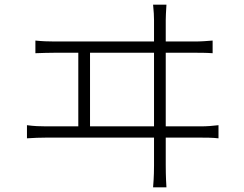

<svg xmlns="http://www.w3.org/2000/svg" viewBox="-20 -776 1040 819"><path d="M364 -237V-551H637V-237ZM687 -237V-551H810C828 -551 861 -551 887 -549V-603C862 -601 838 -599 810 -599H687V-690C687 -701 688 -728 690 -756H633C636 -729 637 -704 637 -690V-599H214C187 -599 159 -600 131 -603V-549C161 -550 188 -551 214 -551H314V-237H177C151 -237 124 -238 95 -242V-186C125 -188 151 -189 177 -189H637V-70C637 -60 637 -23 633 23H690C687 -22 687 -61 687 -72V-189H836C854 -189 887 -189 912 -186V-242C887 -239 863 -237 836 -237Z"/></svg>

Font: Genne Gothic Light
Style: Regular
Weight: 300
Designer: Ryoko NISHIZUKA (kana & ideographs); Paul D. Hunt (Latin, Greek & Cyrillic); Wenlong ZHANG (bopomofo); Sandoll Communica
Foundry: Adobe Systems Incorporated
Version: Version 1.004;PS 1.004;hotconv 16.6.51;makeotf.lib2.5.65220